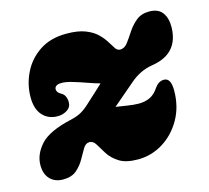

<svg xmlns="http://www.w3.org/2000/svg" viewBox="-78 -562 725 665"><g transform="rotate(-15 285.0 -229.5)"><path d="M522 -186.5Q522 -128.5 496.5 -83.5Q471 -38.5 429.5 -13Q388 12.5 340 12.5Q296.5 12.5 272.8 -2.8Q249 -18 236.2 -38.2Q223.5 -58.5 214.5 -73.8Q205.5 -89 191.5 -89Q178.5 -89 169.2 -73.8Q160 -58.5 148.8 -38.2Q137.5 -18 119.8 -2.8Q102 12.5 72 12.5Q42 12.5 24.8 -5.5Q7.5 -23.5 7.5 -55.5Q7.5 -94 38.2 -128.2Q69 -162.5 152 -181Q173.5 -186 188.2 -194.2Q203 -202.5 218.5 -217Q240 -236.5 255.2 -250.5Q270.5 -264.5 282 -275.5Q262 -281 237.5 -289.8Q213 -298.5 190.2 -305.2Q167.5 -312 152.5 -312Q138 -312 132.2 -307.2Q126.5 -302.5 126.5 -296Q126.5 -284 141 -276.5Q150.5 -271.5 154.8 -262Q159 -252.5 159 -241.5Q159 -223.5 144 -213.8Q129 -204 110 -204Q76.5 -204 56 -226.5Q35.5 -249 35.5 -291Q35.5 -337 55.8 -378.5Q76 -420 115.2 -446.2Q154.5 -472.5 212 -472.5Q253.5 -472.5 279.5 -462.2Q305.5 -452 321 -436.8Q336.5 -421.5 345.5 -406.5Q354.5 -391.5 361.5 -381.2Q368.5 -371 378.5 -371Q394 -371 405.5 -386.2Q417 -401.5 430 -421.5Q443 -441.5 461.5 -457Q480 -472.5 509 -472.5Q541 -472.5 555.8 -452.5Q570.5 -432.5 570 -399.5Q568 -305 471.5 -290Q426.5 -283 389.5 -250.5Q360.5 -225.5 341.8 -209.8Q323 -194 311 -183.5Q330 -181 352.2 -177.2Q374.5 -173.5 392.5 -173.5Q438 -173.5 460.5 -206.5Q470.5 -221 479 -226Q487.5 -231 497 -231Q522 -231 522 -186.5Z"/></g></svg>

Font: Fraunces 72pt S100 Black
Style: Italic
Weight: 900
Italic angle: -16°
Version: Version 1.000; ttfautohint (v1.8.3)